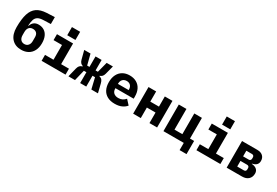

<svg xmlns="http://www.w3.org/2000/svg" viewBox="73 -1914 4655 3222"><g transform="rotate(30 2400.0 -303.0)"><path d="M48 -279Q48 -439 79 -537.5Q110 -636 179 -684.5Q248 -733 365 -739L520 -746V-612L380 -607Q312 -605 275 -583.5Q238 -562 222.5 -518.5Q207 -475 204 -399H211Q245 -502 351 -502Q411 -502 457 -474Q503 -446 528 -391Q553 -336 553 -258Q553 -175 522.5 -114Q492 -53 435 -20.5Q378 12 301 12Q183 12 115.5 -64Q48 -140 48 -279ZM400 -211V-289Q400 -339 374 -365.5Q348 -392 301 -392Q255 -392 228.5 -361Q202 -330 202 -273V-217Q202 -160 228.5 -129Q255 -98 301 -98Q346 -98 373 -129Q400 -160 400 -211Z M694 -115H858V-401H694V-516H1006V-115H1158V0H694ZM1011 -745V-587H852V-745Z M1441 -210H1392L1341 0H1214L1256 -170Q1266 -211 1284 -232Q1302 -253 1337 -262V-269Q1308 -278 1291 -297.5Q1274 -317 1265 -351L1222 -516H1344L1396 -313H1441V-516H1559V-313H1604L1657 -516H1778L1735 -351Q1726 -317 1709 -297.5Q1692 -278 1663 -269V-262Q1698 -253 1716 -232Q1734 -211 1744 -170L1786 0H1658L1608 -210H1559V0H1441Z M1850 -256Q1850 -340 1880.5 -401Q1911 -462 1967.5 -495Q2024 -528 2101 -528Q2177 -528 2233.5 -496Q2290 -464 2320 -405Q2350 -346 2350 -266V-222H1997V-213Q1997 -162 2029 -132Q2061 -102 2119 -102Q2163 -102 2196 -119Q2229 -136 2255 -166L2335 -79Q2302 -38 2247 -13Q2192 12 2114 12Q2029 12 1969.5 -20.5Q1910 -53 1880 -113Q1850 -173 1850 -256ZM1997 -313V-305H2205V-313Q2205 -363 2177.5 -392.5Q2150 -422 2102 -422Q2070 -422 2046.5 -408.5Q2023 -395 2010 -370.5Q1997 -346 1997 -313Z M2468 -516H2616V-319H2784V-516H2932V0H2784V-204H2616V0H2468Z M3449 0H3055V-516H3203V-115H3355V-516H3503V-115H3583V140H3449Z M3694 -115H3858V-401H3694V-516H4006V-115H4158V0H3694ZM4011 -745V-587H3852V-745Z M4280 -516H4575Q4646 -516 4684.5 -480Q4723 -444 4723 -384Q4723 -339 4696.5 -310.5Q4670 -282 4614 -271V-266Q4676 -261 4709.5 -231.5Q4743 -202 4743 -152Q4743 -82 4699 -41Q4655 0 4577 0H4280ZM4551 -105Q4573 -105 4584 -116Q4595 -127 4595 -147V-171Q4595 -192 4583.5 -203Q4572 -214 4551 -214H4424V-105ZM4533 -302Q4553 -302 4564 -313.5Q4575 -325 4575 -346V-367Q4575 -388 4564 -399.5Q4553 -411 4533 -411H4424V-302Z"/></g></svg>

Font: iA Writer Mono V
Style: Regular
Weight: 400
Designer: Mike Abbink, Paul van der Laan, Pieter van Rosmalen
Foundry: Bold Monday
Version: Version 2.000